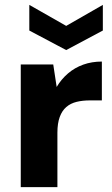

<svg xmlns="http://www.w3.org/2000/svg" viewBox="-20 -766 459 786"><path d="M65 0V-502H198L212 -410Q231 -442 258.5 -465.5Q286 -489 321 -501.5Q356 -514 397 -514V-355H348Q318 -355 293.5 -349Q269 -343 251.5 -328Q234 -313 224.5 -287Q215 -261 215 -223V0ZM251 -561 100 -641V-746L251 -660L401 -746V-641Z"/></svg>

Font: DM Sans 16pt Black
Style: Regular
Weight: 900
Version: Version 4.004;gftools[0.9.30]